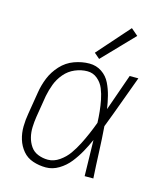

<svg xmlns="http://www.w3.org/2000/svg" viewBox="-114 -845 804 939"><g transform="rotate(15 288.0 -375.5)"><path d="M206 8Q240 8 271.5 -11Q303 -30 325.5 -58.5Q348 -87 365.5 -118.5Q383 -150 397 -182Q398 -136 399 -91Q400 -46 401 0H445Q441 -65 438.5 -130.5Q436 -196 431 -261Q457 -328 481.5 -395.5Q506 -463 531 -530H487Q471 -484 454.5 -437.5Q438 -391 422 -345Q417 -378 409 -410Q401 -442 386.5 -471.5Q372 -501 344.5 -519.5Q317 -538 282 -538Q244 -538 205.5 -524Q167 -510 138.5 -479Q110 -448 95 -411Q80 -374 74 -335L56 -225Q50 -192 49.5 -158Q49 -124 58.5 -93Q68 -62 88.5 -37.5Q109 -13 140.5 -2.5Q172 8 206 8ZM206 -31Q180 -31 156 -40.5Q132 -50 118 -70.5Q104 -91 98 -115.5Q92 -140 93 -166.5Q94 -193 98 -219L116 -329Q122 -360 133.5 -390.5Q145 -421 167 -447Q189 -473 220 -486Q251 -499 282 -499Q311 -499 333 -480.5Q355 -462 365.5 -436Q376 -410 381.5 -382Q387 -354 390 -325.5Q393 -297 394 -268Q383 -238 370.5 -209Q358 -180 343.5 -151.5Q329 -123 310.5 -96.5Q292 -70 264 -50.5Q236 -31 206 -31ZM321 -572 472 -729 437 -759 293 -596Z"/></g></svg>

Font: Iosevka Sparkle XLtObl
Style: Regular
Weight: 200
Italic angle: -9°
Designer: Belleve Invis
Foundry: Belleve Invis
Version: Version 4.5.0; ttfautohint (v1.8.3)